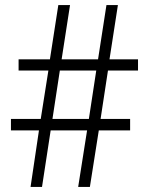

<svg xmlns="http://www.w3.org/2000/svg" viewBox="-20 -734 584 754"><path d="M404 -457 375 -267H491V-222H368L333 0H287L322 -222H179L145 0H100L133 -222H23V-267H140L170 -457H53V-501H176L209 -714H255L222 -501H365L398 -714H443L410 -501H522V-457ZM186 -267H329L358 -457H215Z"/></svg>

Font: Noto Sans Thai Looped UI Narrow Light
Style: Regular
Weight: 300
Width: 4
Designer: Cadson Demak Team
Foundry: Cadson Demak Co., Ltd.
Version: Version 1.000